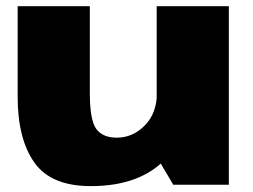

<svg xmlns="http://www.w3.org/2000/svg" viewBox="-20 -612 838 636"><path d="M554 0H738V-591.5H499V-93ZM277.5 -591.5H38.5V-291Q38.5 -152.5 93.5 -74Q148.5 4.5 281 4.5Q446 4.5 531.5 -88.8Q617 -182 617 -259.5L500 -306.5Q500 -237.5 460 -196.8Q420 -156 367 -156Q320 -156 298.8 -185Q277.5 -214 277.5 -305.5Z"/></svg>

Font: Anybody SemiExpanded Black
Style: Regular
Weight: 900
Width: 6
Version: Version 1.113;gftools[0.9.25]